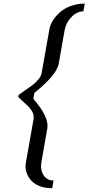

<svg xmlns="http://www.w3.org/2000/svg" viewBox="-20 -853 479 1040"><path d="M80.6 -338.4Q88.9 -345.2 111.6 -360.8Q134.3 -376.5 152.1 -389.2Q169.9 -401.9 186.3 -420.9Q202.6 -439.9 205.6 -457.5L247.6 -694.8Q251.5 -717.8 265.9 -741.2Q280.3 -764.6 303.5 -785.6Q326.7 -806.6 362.1 -820.1Q397.5 -833.5 439 -833.5L431.6 -791.5Q397 -791.5 367.2 -761Q337.4 -730.5 330.1 -689.5L298.3 -509.3Q296.9 -500.5 292.7 -490.5Q288.6 -480.5 283.7 -471.7Q278.8 -462.9 270.8 -452.4Q262.7 -441.9 256.6 -434.3Q250.5 -426.8 239.7 -416Q229 -405.3 223.1 -399.4Q217.3 -393.6 206.1 -383.5Q194.8 -373.5 190.9 -370.4Q187 -367.2 176.8 -358.4Q166.5 -349.6 166 -349.1L160.6 -317.9Q161.1 -317.4 167.7 -309.6Q174.3 -301.8 176.5 -298.6Q178.7 -295.4 185.8 -286.4Q192.9 -277.3 196.5 -272.2Q200.2 -267.1 206.5 -257.3Q212.9 -247.6 216.3 -240.7Q219.7 -233.9 224.4 -224.1Q229 -214.4 231.4 -206.3Q233.9 -198.2 235.6 -189.2Q237.3 -180.2 237.3 -171.4Q237.3 -164.1 236.3 -157.2L204.6 22.9Q202.6 34.2 202.1 45.4Q202.1 79.6 220.5 102.3Q238.8 125 270 125L262.7 166.5Q225.6 166.5 196.8 155.8Q168 145 151.4 127.2Q134.8 109.4 126.5 89.1Q118.2 68.8 118.2 47.4Q118.2 37.6 120.1 28.3L162.1 -209.5Q163.1 -213.9 162.6 -218.8Q162.6 -234.9 152.1 -252.2Q141.6 -269.5 128.9 -281.2Q116.2 -293 100.3 -307.1Q84.5 -321.3 78.6 -328.1Z"/></svg>

Font: Resagnicto
Style: Italic
Weight: 500
Italic angle: -10°
Version: Version 0.999